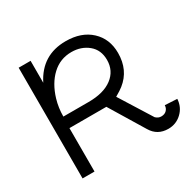

<svg xmlns="http://www.w3.org/2000/svg" viewBox="-119 -639 777 766"><g transform="rotate(-30 270.0 -256.0)"><path d="M109 -511V-410Q159 -509 269 -509Q341 -509 384 -469Q427 -429 427 -364Q427 -285 370 -240Q359 -231 333 -216L425 -69Q436 -58 450 -58Q466 -58 475 -67.5Q484 -77 484 -90L540 -87Q538 -50 512 -25.5Q486 -1 450 -1Q400 -1 375 -43L279 -201H109V-1H54V-511ZM111 -253H227Q297 -253 336 -282.5Q375 -312 375 -362Q375 -408 343.5 -434Q312 -460 267 -460Q215 -460 177.5 -425Q140 -390 122 -330Q111 -293 111 -253Z"/></g></svg>

Font: Bellota
Style: Regular
Weight: 400
Designer: Kemie Guaida
Foundry: Kemie Guaida
Version: Version 1.000;PS 002.000;hotconv 1.0.70;makeotf.lib2.5.58329